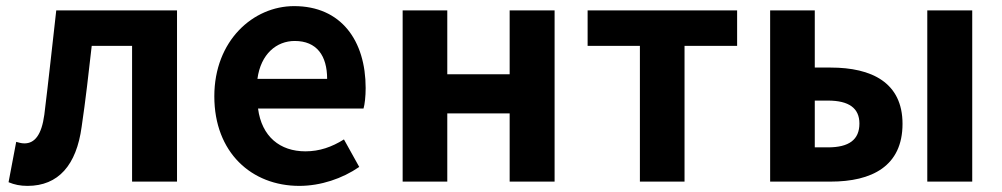

<svg xmlns="http://www.w3.org/2000/svg" viewBox="-20 -594 3279 628"><path d="M70 14C171 14 230 -54 247 -179C260 -266 270 -356 280 -444H412V0H559V-560H164C151 -446 139 -332 125 -219C116 -152 93 -125 60 -125C49 -125 41 -128 33 -130L8 2C27 10 46 14 70 14Z M959 14C1029 14 1100 -10 1155 -48L1105 -138C1065 -113 1025 -99 979 -99C896 -99 836 -147 824 -239H1169C1173 -252 1176 -279 1176 -306C1176 -461 1096 -574 942 -574C808 -574 681 -461 681 -279C681 -95 803 14 959 14ZM822 -336C833 -418 885 -460 944 -460C1016 -460 1050 -412 1050 -336Z M1297 0H1443V-223H1647V0H1794V-560H1647V-351H1443V-560H1297Z M2073 0H2219V-444H2391V-560H1902V-444H2073Z M2499 0H2697C2831 0 2932 -50 2932 -189C2932 -324 2831 -373 2697 -373H2645V-560H2499ZM2645 -112V-265H2688C2757 -265 2791 -240 2791 -190C2791 -137 2757 -112 2688 -112ZM3013 0H3160V-560H3013Z"/></svg>

Font: Genne Gothic Bold
Style: Regular
Weight: 700
Designer: Ryoko NISHIZUKA (kana & ideographs); Paul D. Hunt (Latin, Greek & Cyrillic); Wenlong ZHANG (bopomofo); Sandoll Communica
Foundry: Adobe Systems Incorporated
Version: Version 1.004;PS 1.004;hotconv 16.6.51;makeotf.lib2.5.65220